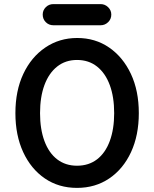

<svg xmlns="http://www.w3.org/2000/svg" viewBox="-20 -900 750 935"><path d="M355 15Q266 15 198.5 -31Q131 -77 93 -159Q55 -241 55 -349Q55 -458 93.5 -540Q132 -622 200.5 -668.5Q269 -715 356 -715Q444 -715 511.5 -668.5Q579 -622 617.5 -540Q656 -458 656 -349Q656 -241 618 -159Q580 -77 512 -31Q444 15 355 15ZM355 -93Q412 -93 452.5 -124Q493 -155 514.5 -213Q536 -271 536 -349Q536 -428 514.5 -486Q493 -544 452.5 -576Q412 -608 355 -608Q299 -608 258.5 -576Q218 -544 196.5 -486Q175 -428 175 -349Q175 -271 196.5 -213Q218 -155 258.5 -124Q299 -93 355 -93ZM240 -777Q218 -777 203 -792Q188 -807 188 -829Q188 -850 203 -865Q218 -880 240 -880H470Q491 -880 506.5 -865Q522 -850 522 -829Q522 -807 506.5 -792Q491 -777 470 -777Z"/></svg>

Font: National Park SemiBold
Style: Regular
Weight: 600
Designer: Andrea Herstowski, Ben Hoepner
Version: Version 1.009